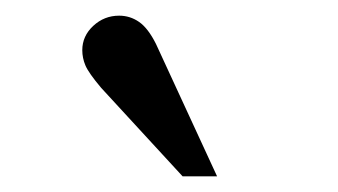

<svg xmlns="http://www.w3.org/2000/svg" viewBox="-20 -787 431 245"><path d="M213 -562 109 -675Q93 -694 89 -703.5Q85 -713 85 -723Q85 -741 99 -754Q113 -767 132 -767Q146 -767 157.5 -759Q169 -751 179 -731L257 -562Z"/></svg>

Font: Frank Ruhl Libre Medium
Style: Regular
Weight: 500
Designer: Yanek Iontef
Foundry: Fontef
Version: Version 6.004